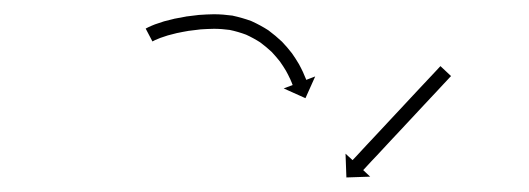

<svg xmlns="http://www.w3.org/2000/svg" viewBox="-20 -619 727 264"><path d="M184 -581.6C182.7 -581 181.5 -580.4 180.3 -579.7L189.6 -562C190.7 -562.6 191.8 -563.1 192.9 -563.7C192.9 -563.7 192.8 -563.7 192.8 -563.6C192.7 -563.6 192.6 -563.6 192.6 -563.6C195.2 -564.8 197.8 -565.9 200.5 -566.9C200.5 -566.9 200.4 -566.9 200.3 -566.8C200.3 -566.8 200.2 -566.8 200.2 -566.8C203.8 -568.1 207.4 -569.3 211 -570.4C211 -570.4 210.9 -570.4 210.8 -570.3C210.8 -570.3 210.7 -570.3 210.7 -570.3C215.1 -571.5 219.5 -572.6 223.9 -573.7C223.9 -573.7 223.8 -573.7 223.8 -573.6C223.7 -573.6 223.7 -573.6 223.7 -573.6C228.7 -574.7 233.8 -575.6 238.9 -576.5C238.9 -576.5 238.9 -576.5 238.8 -576.5C238.7 -576.5 238.7 -576.5 238.7 -576.5C244.4 -577.3 250.1 -578 255.8 -578.6C255.8 -578.6 255.8 -578.6 255.7 -578.6C255.6 -578.6 255.6 -578.6 255.6 -578.6C261.8 -579 268.1 -579.3 274.4 -579.4C274.4 -579.4 274.3 -579.4 274.3 -579.4C274.2 -579.4 274.1 -579.4 274.1 -579.4C281.5 -579.4 289 -578.8 296.3 -577.8C296.3 -577.8 296.2 -577.8 296 -577.9C295.8 -577.9 295.6 -577.9 295.6 -577.9C303.4 -576.3 311.2 -574 318.7 -571.2C318.7 -571.2 318.5 -571.3 318.3 -571.4C318.2 -571.5 318 -571.5 318 -571.5C325 -568.3 331.8 -564.6 338.2 -560.5C338.2 -560.5 338.1 -560.6 338 -560.6C337.8 -560.7 337.7 -560.8 337.7 -560.8C343.3 -556.6 348.8 -552.1 353.9 -547.3C353.9 -547.3 353.8 -547.4 353.7 -547.5C353.6 -547.6 353.5 -547.7 353.5 -547.7C357.7 -543.2 361.7 -538.5 365.5 -533.7C365.5 -533.7 365.4 -533.8 365.3 -533.9C365.3 -533.9 365.2 -534 365.2 -534C368.1 -529.9 370.9 -525.6 373.5 -521.2C373.5 -521.2 373.5 -521.3 373.4 -521.3C373.4 -521.4 373.3 -521.5 373.3 -521.5C375.2 -518.1 377 -514.6 378.6 -511.1C378.6 -511.1 378.6 -511.2 378.6 -511.2C378.6 -511.3 378.6 -511.3 378.6 -511.3C379.6 -509.1 380.5 -506.8 381.5 -504.5C381.5 -504.5 381.5 -504.5 381.4 -504.5C381.4 -504.6 381.4 -504.6 381.4 -504.6C381.7 -503.8 382.1 -502.9 382.4 -502.1L370.1 -497.4L400 -484L413.4 -513.9L401.1 -509.2C400.7 -510.1 400.4 -511 400.1 -511.8C400.1 -511.8 400.1 -511.9 400 -511.9C400 -511.9 400 -511.9 400 -511.9C399 -514.5 397.9 -517 396.8 -519.4C396.8 -519.4 396.8 -519.5 396.8 -519.6C396.8 -519.6 396.7 -519.7 396.7 -519.7C394.9 -523.5 393 -527.3 390.9 -531.1C390.9 -531.1 390.9 -531.1 390.8 -531.2C390.8 -531.3 390.7 -531.4 390.7 -531.4C387.9 -536.2 384.8 -540.9 381.6 -545.5C381.6 -545.5 381.5 -545.6 381.5 -545.7C381.4 -545.8 381.3 -545.9 381.3 -545.9C377.2 -551.3 372.7 -556.4 368 -561.4C368 -561.4 367.9 -561.5 367.8 -561.6C367.7 -561.7 367.6 -561.8 367.6 -561.8C361.9 -567.2 355.9 -572.2 349.6 -576.9C349.6 -576.9 349.5 -577 349.3 -577.1C349.2 -577.2 349.1 -577.3 349.1 -577.3C341.8 -582 334.2 -586.1 326.3 -589.7C326.3 -589.7 326.2 -589.8 326 -589.8C325.8 -589.9 325.7 -590 325.7 -590C317.2 -593.1 308.5 -595.6 299.7 -597.5C299.7 -597.5 299.6 -597.5 299.4 -597.6C299.2 -597.6 299 -597.6 299 -597.6C290.8 -598.7 282.6 -599.4 274.3 -599.4C274.3 -599.4 274.3 -599.4 274.2 -599.4C274.1 -599.4 274 -599.4 274 -599.4C267.4 -599.3 260.7 -599 254.1 -598.5C254.1 -598.5 254 -598.5 253.9 -598.5C253.9 -598.5 253.8 -598.5 253.8 -598.5C247.8 -597.9 241.8 -597.1 235.8 -596.3C235.8 -596.3 235.7 -596.3 235.7 -596.2C235.6 -596.2 235.6 -596.2 235.6 -596.2C230.2 -595.3 224.9 -594.3 219.5 -593.2C219.5 -593.2 219.5 -593.2 219.4 -593.2C219.4 -593.2 219.3 -593.1 219.3 -593.1C214.6 -592 210 -590.9 205.3 -589.6C205.3 -589.6 205.3 -589.5 205.2 -589.5C205.2 -589.5 205.1 -589.5 205.1 -589.5C201.2 -588.3 197.2 -587 193.4 -585.6C193.4 -585.6 193.3 -585.6 193.2 -585.5C193.2 -585.5 193.1 -585.5 193.1 -585.5C190.1 -584.3 187.1 -583.1 184.2 -581.7C184.2 -581.7 184.1 -581.7 184.1 -581.6C184 -581.6 184 -581.6 184 -581.6ZM598.8 -513C599.3 -513.4 599.7 -513.9 600.2 -514.4L585.6 -528.1C585.1 -527.6 584.7 -527.1 584.2 -526.6C582.9 -525.3 581.6 -523.9 580.4 -522.5C578.4 -520.4 576.4 -518.3 574.4 -516.1C571.8 -513.4 569.2 -510.6 566.7 -507.9C563.6 -504.6 560.6 -501.4 557.5 -498.1C554.1 -494.5 550.7 -490.8 547.3 -487.2C543.7 -483.3 540 -479.4 536.4 -475.5C532.6 -471.5 528.9 -467.5 525.1 -463.4C521.4 -459.4 517.6 -455.4 513.9 -451.4C510.2 -447.5 506.6 -443.6 503 -439.7C499.6 -436.1 496.2 -432.4 492.8 -428.8C489.7 -425.5 486.7 -422.2 483.6 -419C481.1 -416.2 478.5 -413.5 475.9 -410.7C473.9 -408.6 471.9 -406.4 470 -404.3C468.7 -403 467.4 -401.6 466.1 -400.2C465.7 -399.7 465.2 -399.2 464.8 -398.8L455.1 -407.7L456.3 -375L489 -376.1L479.4 -385.1C479.9 -385.6 480.3 -386.1 480.8 -386.6C482 -387.9 483.3 -389.3 484.6 -390.7C486.6 -392.8 488.6 -394.9 490.5 -397.1C493.1 -399.8 495.7 -402.6 498.3 -405.3C501.3 -408.6 504.3 -411.9 507.4 -415.1C510.8 -418.8 514.2 -422.4 517.6 -426.1C521.2 -429.9 524.9 -433.8 528.5 -437.7C532.2 -441.8 536 -445.8 539.8 -449.8C543.5 -453.8 547.3 -457.8 551 -461.8C554.7 -465.7 558.3 -469.6 561.9 -473.5C565.3 -477.2 568.7 -480.8 572.1 -484.4C575.2 -487.7 578.2 -491 581.3 -494.2C583.9 -497 586.4 -499.7 589 -502.5C591 -504.6 593 -506.7 595 -508.9C596.2 -510.2 597.5 -511.6 598.8 -513Z"/></svg>

Font: FRB American Cursive Just Arrows Ultra
Style: Bold Italic
Weight: 1000
Italic angle: -25°
Version: Version 2.0;Modular Font Editor K font №1